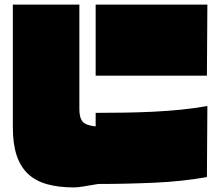

<svg xmlns="http://www.w3.org/2000/svg" viewBox="-20 -757 960 837"><path d="M882 -427H397V-737H884ZM882 15Q776 34 652.5 39.5Q529 45 408 45Q366 52 342.5 56Q319 60 303 60Q234 60 183.5 45.5Q133 31 100.5 -0.5Q68 -32 52 -81.5Q36 -131 36 -202V-737H326V-281Q326 -243 340.5 -226.5Q355 -210 397 -206V-265Q459 -265 522.5 -266Q586 -267 648 -270Q710 -273 770 -279Q830 -285 884 -295Z"/></svg>

Font: ChangwonDangamAsac Bold
Style: Regular
Weight: 700
Designer: Choi Chi-young, Lee Youngbeen, Kim Jungjin, Yoon Jihee, Han Dohee
Foundry: YoonDesign Inc.
Version: Version 1.010;Build 20210623